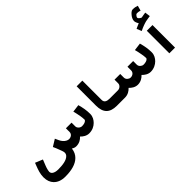

<svg xmlns="http://www.w3.org/2000/svg" viewBox="34 -1988 3244 3244"><g transform="rotate(-45 1656.5 -365.5)"><path d="M821 0C892 0 946 -32 981 -73C1014 -37 1068 0 1130 0C1209 0 1267 -32 1307 -72C1342 -107 1374 -156 1374 -222C1374 -308 1359 -387 1336 -468L1199 -450C1210 -408 1221 -361 1228 -317C1233 -285 1238 -254 1238 -222C1238 -216 1235 -210 1230 -204C1212 -182 1171 -172 1130 -172C1120 -172 1111 -174 1101 -178C1074 -189 1046 -215 1046 -252V-340H911V-252C911 -204 870 -172 821 -172C804 -172 789 -177 774 -184C734 -203 702 -244 684 -284L655 -348L532 -272C548 -239 565 -198 578 -161C583 -147 589 -134 593 -121C599 -102 607 -85 607 -65C607 -41 599 -21 584 -5C535 48 433 61 329 61C305 61 284 58 267 54C229 45 192 23 192 -21C192 -31 194 -42 197 -55C204 -84 211 -111 222 -136C237 -171 251 -208 264 -242L130 -297C124 -282 117 -263 109 -242C85 -179 57 -106 57 -21C57 55 81 115 121 156C167 204 233 232 329 232C476 232 595 202 669 128C707 90 733 41 741 -27C762 -13 788 0 821 0Z M1677 -252V-713H1541V-252C1541 -83 1619 0 1789 0H1818V-172H1789C1725 -172 1677 -190 1677 -252Z M2143 -74C2177 -37 2230 0 2293 0C2364 0 2416 -35 2452 -74C2486 -37 2539 0 2602 0C2677 0 2739 -34 2778 -73C2813 -108 2845 -158 2845 -222C2845 -308 2830 -387 2807 -468L2670 -450C2681 -408 2692 -361 2699 -317C2704 -285 2710 -253 2710 -222C2710 -216 2707 -210 2702 -204C2684 -182 2643 -172 2602 -172C2577 -172 2559 -184 2545 -196C2531 -209 2518 -227 2518 -253V-340H2382V-253C2382 -205 2342 -172 2293 -172C2268 -172 2250 -184 2236 -196C2222 -209 2209 -227 2209 -253V-340H2073V-253C2073 -228 2062 -212 2048 -198C2033 -183 2012 -172 1984 -172H1783V0H1984C2055 0 2107 -35 2143 -74Z M3179 0V-539H3043V0ZM3140 -757C3126 -762 3111 -771 3101 -781C3094 -788 3084 -797 3084 -808C3084 -823 3093 -836 3101 -845C3108 -854 3117 -865 3131 -865H3156C3176 -865 3192 -858 3209 -853L3234 -945C3202 -956 3174 -963 3131 -963C3096 -963 3069 -931 3050 -909C3030 -886 3006 -846 3006 -808C3006 -795 3009 -781 3015 -767C3021 -753 3027 -738 3037 -725C3005 -713 2977 -699 2944 -684L2979 -596C3015 -614 3048 -628 3076 -638C3104 -648 3128 -656 3150 -661C3188 -670 3219 -671 3254 -678L3241 -774C3205 -768 3174 -765 3140 -757Z"/></g></svg>

Font: Iranian Sans Web
Style: Bold
Weight: 700
Designer: Hooman Mehr, Hadi Navid in Neviseh Pardaz Co. Ltd. (http://nevisa.com)
Foundry: http://font-store.ir
Version: 5.0.2 build 3/9/1393